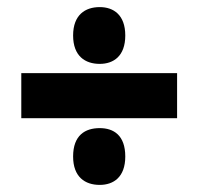

<svg xmlns="http://www.w3.org/2000/svg" viewBox="-20 -593 559 541"><path d="M261 -413C300 -413 333 -435 333 -493C333 -551 300 -573 261 -573C220 -573 186 -551 186 -493C186 -435 220 -413 261 -413ZM40 -387V-260H479V-387ZM261 -72C300 -72 333 -94 333 -152C333 -212 300 -232 261 -232C220 -232 186 -212 186 -152C186 -94 220 -72 261 -72Z"/></svg>

Font: Noto Sans Devanagari UI Condensed Black
Style: Regular
Weight: 900
Width: 3
Designer: Jelle Bosma - Monotype Design Team
Foundry: Monotype Imaging Inc.
Version: Version 2.004